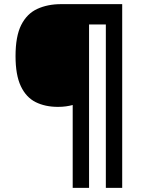

<svg xmlns="http://www.w3.org/2000/svg" viewBox="-20 -780 695 927"><path d="M570 127H491V-662H410V127H331V-273Q316 -269 298.5 -266.5Q281 -264 260 -264Q198 -264 152 -287Q106 -310 80.5 -364Q55 -418 55 -509Q55 -605 82.5 -659.5Q110 -714 160 -737Q210 -760 275 -760H570Z"/></svg>

Font: Noto Naskh Arabic
Style: Regular
Weight: 400
Designer: Monotype Design Team, David Williams, Mohamad Dakak and Nizar Qandah
Foundry: Monotype Imaging Inc.
Version: Version 2.013